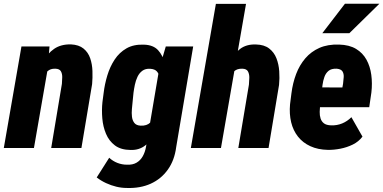

<svg xmlns="http://www.w3.org/2000/svg" viewBox="-33 -770 1994 999"><path d="M214.4 -406.7 143.6 0H-13.2L78.6 -528.3H224.6ZM176.3 -280.3 148.4 -278.8Q151.4 -320.3 161.6 -366.5Q171.9 -412.6 192.9 -452.1Q213.9 -491.7 248.8 -515.9Q283.7 -540 335.9 -539.1Q377.4 -537.1 401.6 -517.3Q425.8 -497.6 436.3 -466.8Q446.8 -436 448 -400.6Q449.2 -365.2 446.3 -332.5L390.6 0H233.4L289.1 -334Q290.5 -350.6 290.8 -368.7Q291 -386.7 283.7 -399.4Q276.4 -412.1 253.9 -412.6Q229 -413.1 214.4 -399.4Q199.7 -385.7 192.4 -364.5Q185.1 -343.3 181.9 -320.6Q178.7 -297.9 176.3 -280.3Z M829.6 -528.3H972.2L883.8 -4.9Q875 64 840.3 112.5Q805.7 161.1 751.2 185.8Q696.8 210.4 627 208Q599.6 208 572.3 201.4Q544.9 194.8 518.6 182.6Q492.2 170.4 470.2 153.3L535.2 50.8Q554.2 68.4 577.9 77.6Q601.6 86.9 627.4 86.9Q657.2 88.4 677.5 76.4Q697.8 64.5 709.7 43.2Q721.7 22 726.6 -5.4L795.4 -411.6ZM500 -238.8 506.3 -286.6Q511.7 -332 525.4 -377.4Q539.1 -422.9 563.5 -460Q587.9 -497.1 625.5 -518.6Q663.1 -540 716.8 -537.6Q764.6 -536.1 789.6 -508.8Q814.5 -481.4 824 -440.7Q833.5 -399.9 834 -356.2Q834.5 -312.5 833 -277.8L828.6 -244.1Q822.8 -210 810.1 -165.8Q797.4 -121.6 776.6 -80.8Q755.9 -40 723.9 -14.2Q691.9 11.7 646.5 10.3Q595.7 9.8 564.9 -13.4Q534.2 -36.6 518.6 -73.7Q502.9 -110.8 499.3 -154.1Q495.6 -197.3 500 -238.8ZM661.6 -287.1 656.7 -237.8Q655.3 -222.7 653.3 -202.4Q651.4 -182.1 653.6 -162.8Q655.8 -143.6 666 -130.4Q676.3 -117.2 698.7 -116.2Q731 -114.7 748.8 -132.3Q766.6 -149.9 773.9 -177Q781.2 -204.1 783.2 -230.5L790.5 -290.5Q792.5 -307.1 795.4 -327.1Q798.3 -347.2 796.4 -366.2Q794.4 -385.3 783.7 -397.9Q772.9 -410.6 748.5 -412.1Q723.6 -413.6 707.5 -401.6Q691.4 -389.6 682.4 -370.4Q673.3 -351.1 668.7 -328.9Q664.1 -306.6 661.6 -287.1Z M1247.1 -750 1116.7 0H960L1090.3 -750ZM1149.4 -280.3 1119.6 -279.3Q1122.6 -317.4 1132.6 -362.8Q1142.6 -408.2 1162.6 -449Q1182.6 -489.7 1215.8 -515.1Q1249 -540.5 1298.8 -538.6Q1341.8 -537.6 1367.4 -517.8Q1393.1 -498 1405.3 -466.8Q1417.5 -435.5 1419.9 -399.2Q1422.4 -362.8 1418.9 -328.1L1364.3 0H1207L1262.2 -329.6Q1263.7 -346.7 1264.2 -365.5Q1264.6 -384.3 1257.3 -398.2Q1250 -412.1 1227.1 -412.6Q1201.2 -413.1 1186.3 -399.9Q1171.4 -386.7 1164.3 -366Q1157.2 -345.2 1154.5 -322.3Q1151.9 -299.3 1149.4 -280.3Z M1672.9 9.8Q1621.1 8.8 1581.8 -9.3Q1542.5 -27.3 1517.3 -59.3Q1492.2 -91.3 1481.9 -134Q1471.7 -176.8 1476.1 -227.1L1483.4 -284.7Q1490.2 -338.4 1507.8 -384.8Q1525.4 -431.2 1555.4 -466.3Q1585.4 -501.5 1628.9 -520.8Q1672.4 -540 1731.4 -538.1Q1784.7 -536.6 1819.6 -515.6Q1854.5 -494.6 1873.8 -459.5Q1893.1 -424.3 1898.9 -380.4Q1904.8 -336.4 1899.4 -289.1L1888.2 -212.4H1530.8L1548.8 -315.4L1748.5 -314.9L1752 -334.5Q1754.4 -352.1 1755.4 -369.4Q1756.3 -386.7 1748.8 -398.7Q1741.2 -410.6 1718.8 -412.6Q1691.4 -413.6 1676.8 -401.6Q1662.1 -389.6 1655 -369.9Q1647.9 -350.1 1645 -327.4Q1642.1 -304.7 1640.1 -284.7L1632.8 -226.6Q1630.9 -207 1630.4 -188.2Q1629.9 -169.4 1635 -153.6Q1640.1 -137.7 1652.6 -128.2Q1665 -118.7 1689.9 -117.7Q1720.2 -116.7 1747.1 -127.7Q1773.9 -138.7 1795.4 -160.2L1853 -59.1Q1833 -32.7 1802.5 -17.8Q1772 -2.9 1738 3.7Q1704.1 10.3 1672.9 9.8ZM1644 -597.2 1761.7 -750.5H1940.9L1784.7 -597.2Z"/></svg>

Font: Roboto Condensed Black
Style: Italic
Weight: 900
Italic angle: -12°
Designer: Christian Robertson
Foundry: Google
Version: Version 3.008; 2023